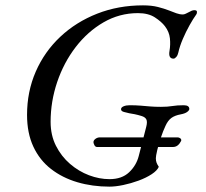

<svg xmlns="http://www.w3.org/2000/svg" viewBox="-20 -683 769 717"><path d="M343 -134Q336 -134 332.5 -141Q329 -148 329 -152Q329 -159 336.5 -164.5Q344 -170 353 -170H643Q648 -170 652.5 -167Q657 -164 657 -159Q657 -158 656.5 -157.5Q656 -157 656 -156Q651 -146 643.5 -140Q636 -134 625 -134ZM389 14Q325 14 269 -2.5Q213 -19 170.5 -52Q128 -85 104.5 -135.5Q81 -186 81 -254Q81 -341 113.5 -415.5Q146 -490 205 -545.5Q264 -601 343 -632Q422 -663 514 -663Q546 -663 569.5 -657Q593 -651 611 -644Q626 -638 638.5 -633.5Q651 -629 663 -629Q668 -629 674 -632Q680 -635 686 -638Q691 -641 696 -643Q701 -645 706 -645Q715 -645 715.5 -639Q716 -633 713 -629Q702 -614 688 -589Q674 -564 662.5 -537Q651 -510 646 -487Q644 -477 638.5 -470.5Q633 -464 628 -464Q608 -464 613 -493Q617 -516 614.5 -540Q612 -564 596 -585Q583 -602 558.5 -618Q534 -634 495 -634Q426 -634 366.5 -599.5Q307 -565 262.5 -507Q218 -449 193.5 -376.5Q169 -304 169 -228Q169 -178 189 -138.5Q209 -99 241.5 -71Q274 -43 312.5 -28.5Q351 -14 389 -14Q435 -14 462 -39.5Q489 -65 498 -100L526 -209Q531 -228 526.5 -237Q522 -246 508 -250Q495 -254 483 -256.5Q471 -259 463 -260Q453 -262 442.5 -265Q432 -268 432 -275Q432 -282 441.5 -286Q451 -290 464 -290Q487 -290 505 -288.5Q523 -287 540.5 -285.5Q558 -284 581 -284Q606 -284 623.5 -287Q641 -290 666 -290Q687 -290 687 -276Q687 -271 679 -265Q671 -259 655 -256Q633 -252 620 -242.5Q607 -233 598 -213Q589 -194 580.5 -168.5Q572 -143 567 -121.5Q562 -100 562 -92Q562 -83 564.5 -76Q567 -69 573 -60Q567 -46 546.5 -32.5Q526 -19 497.5 -8.5Q469 2 440 8Q411 14 389 14Z"/></svg>

Font: EB Garamond
Style: Italic
Weight: 400
Italic angle: -17.2°
Designer: Georg Duffner and Octavio Pardo
Foundry: Georg Duffner
Version: Version 1.001